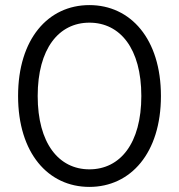

<svg xmlns="http://www.w3.org/2000/svg" viewBox="-20 -727 703 754"><path d="M331 7C493 7 612 -126 612 -350C612 -574 493 -707 331 -707C169 -707 51 -574 51 -350C51 -126 169 7 331 7ZM331 -62C211 -62 128 -164 128 -350C128 -536 211 -638 331 -638C452 -638 535 -536 535 -350C535 -164 452 -62 331 -62Z"/></svg>

Font: Montserrat-Alt1
Style: Regular
Weight: 400
Designer: Differentunic
Foundry: Differentunic
Version: Version 7.222